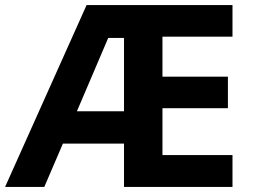

<svg xmlns="http://www.w3.org/2000/svg" viewBox="-20 -734 992 754"><path d="M893 0H467V-170H227L154 0H0L320 -714H893V-590H618V-433H875V-309H618V-125H893ZM282 -297H467V-585H405Z"/></svg>

Font: Noto Sans Hebrew
Style: Bold
Weight: 700
Designer: Monotype Design Team
Foundry: Monotype Imaging Inc.
Version: Version 2.003